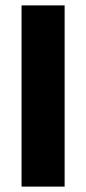

<svg xmlns="http://www.w3.org/2000/svg" viewBox="-20 -702 320 713"><path d="M220 -9H60V-682H220Z"/></svg>

Font: Bakbak One
Style: Regular
Weight: 400
Designer: Saumya Kishore and Sanchit Sawaria
Foundry: A Good Feeling
Version: Version 1.003; ttfautohint (v1.8.3)